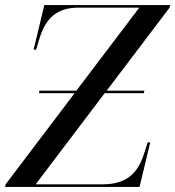

<svg xmlns="http://www.w3.org/2000/svg" viewBox="-40 -734 688 754"><path d="M-20 0H508L550 -175H540L529 -140C506 -65 469 -10 361 -10H100L371 -368H525L527 -378H379L626 -704L628 -714H134L92 -539H102L116 -586C139 -657 178 -704 268 -704H507L260 -378H115L113 -368H253L-18 -10Z"/></svg>

Font: Noto Serif Display
Style: Italic
Weight: 400
Italic angle: -12°
Designer: Monotype Design Team
Foundry: Monotype Imaging Inc.
Version: Version 2.009